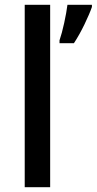

<svg xmlns="http://www.w3.org/2000/svg" viewBox="-20 -780 403 800"><path d="M189 0H83V-760H189ZM363 -751Q353 -722 332 -678.5Q311 -635 288 -600H228V-612Q238 -641 247.5 -684.5Q257 -728 261 -760H363Z"/></svg>

Font: Noto Sans Arabic Med
Style: Regular
Weight: 500
Designer: Monotype Design Team, Nadine Chahine, Nizar Qandah and Khaled Hosny
Foundry: Monotype Imaging Inc.
Version: Version 2.012; ttfautohint (v1.8.4.7-5d5b)